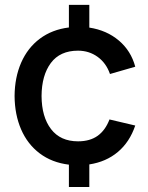

<svg xmlns="http://www.w3.org/2000/svg" viewBox="-20 -740 608 790"><path d="M263.5 -62.5Q193.5 -71 143.2 -109Q93 -147 66.8 -207.8Q40.5 -268.5 40 -345Q40.5 -421.5 67.2 -482.5Q94 -543.5 144.2 -581Q194.5 -618.5 263.5 -627V-720H347.5V-626.5Q419 -615.5 469 -573.2Q519 -531 536.5 -465.5L432.5 -435.5Q417 -480.5 381.8 -506Q346.5 -531.5 301 -531.5Q227 -531.5 189.2 -480.8Q151.5 -430 151 -345Q151.5 -259 190 -208.8Q228.5 -158.5 301 -158.5Q350 -158.5 381.8 -181.2Q413.5 -204 430.5 -248.5L536.5 -223.5Q513.5 -155.5 465 -114.8Q416.5 -74 347.5 -63.5V29.5H263.5Z"/></svg>

Font: Manrope KiralyPet SmBd KiralyPet
Style: Regular
Weight: 600
Designer: Mikhail Sharanda
Foundry: Mikhail Sharanda
Version: Version 4.502